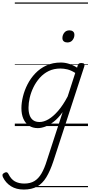

<svg xmlns="http://www.w3.org/2000/svg" viewBox="-121 -1030 739 1569"><path d="M73 519Q12 519 -31 492Q-74 465 -97 418Q-102 407 -100.5 398Q-99 389 -85 382Q-74 376 -66 378Q-58 380 -53 390Q-31 435 1 452.5Q33 470 78 470Q126 470 159.5 450Q193 430 217.5 388.5Q242 347 262 282L391 -114Q355 -64 318 -35.5Q281 -7 248 5Q215 17 188 17Q146 17 116 -3Q86 -23 70 -59.5Q54 -96 54 -146Q54 -190 66.5 -241Q79 -292 104 -341Q129 -390 167.5 -430.5Q206 -471 258 -495Q310 -519 377 -519Q410 -519 444.5 -508Q479 -497 509 -477L514 -495Q518 -507 524.5 -511Q531 -515 544 -515Q562 -515 567 -507.5Q572 -500 568 -488L316 285Q289 367 257.5 418.5Q226 470 182 494.5Q138 519 73 519ZM202 -33Q237 -33 275.5 -55.5Q314 -78 354 -124Q394 -170 432 -242L494 -434Q459 -456 429.5 -463Q400 -470 373 -470Q319 -470 277 -449.5Q235 -429 204 -394Q173 -359 152.5 -317Q132 -275 122 -231.5Q112 -188 112 -150Q112 -114 121.5 -87.5Q131 -61 151 -47Q171 -33 202 -33ZM429 -683Q412 -683 400.5 -692Q389 -701 389 -719Q389 -743 404 -762.5Q419 -782 447 -782Q464 -782 475.5 -773Q487 -764 487 -745Q487 -722 472 -702.5Q457 -683 429 -683ZM0 490H598V500H0ZM0 -20H598V0H0ZM0 -505H598V-500H0ZM0 -1010H598V-1000H0Z"/></svg>

Font: Playwrite BE VLG Guides
Style: Regular
Weight: 400
Designer: Veronika Burian, José Scaglione
Foundry: TypeTogether
Version: Version 1.003